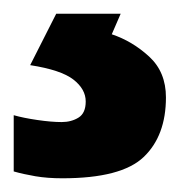

<svg xmlns="http://www.w3.org/2000/svg" viewBox="-38 -20 263 280"><path d="M204 122Q204 178 171.5 209Q139 240 53 240Q31 240 13.5 237Q-4 234 -18 230V148Q-4 152 16.5 155Q37 158 52 158Q66 158 76.5 151.5Q87 145 87 128Q87 110 69 96Q51 82 6 75L44 0H138L125 30Q155 40 179.5 62.5Q204 85 204 122Z"/></svg>

Font: Noto Sans Kayah Li
Style: Bold
Weight: 700
Designer: Monotype Design Team, Sérgio Martins
Foundry: Monotype Imaging Inc.
Version: Version 2.002; ttfautohint (v1.8.4.7-5d5b)